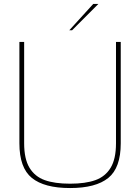

<svg xmlns="http://www.w3.org/2000/svg" viewBox="-20 -944 708 970"><path d="M78 -220V-732H102V-220Q102 -141 129 -96.5Q156 -52 206 -34Q256 -16 334 -16Q412 -16 462 -34Q512 -52 539 -96.5Q566 -141 566 -220V-732H590V-220Q590 -96 527 -45Q464 6 334 6Q204 6 141 -45Q78 -96 78 -220ZM451 -924H477L344 -791H330Z"/></svg>

Font: Exo Thin
Style: Regular
Weight: 250
Designer: Natanael Gama
Foundry: Natanael Gama
Version: Version 1.500; ttfautohint (v1.6)